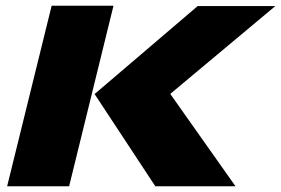

<svg xmlns="http://www.w3.org/2000/svg" viewBox="-20 -650 981 670"><path d="M376 -629.9 221.2 0H4.9L160.2 -629.9ZM575.2 -320.8 801.8 0H522L310.1 -321.8L669.9 -628.9H940.9L575.2 -323.2Z"/></svg>

Font: Sinkin Sans 900 X Black Italic
Style: Regular
Weight: 950
Italic angle: -112°
Designer: Keith Bates
Foundry: K-Type
Version: Sinkin Sans (version 1.0)  by Keith Bates   •   © 2014   www